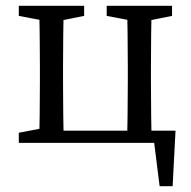

<svg xmlns="http://www.w3.org/2000/svg" viewBox="-20 -494 660 664"><path d="M45 -439 151 -419H171L271 -439V-474H45V-439ZM45 0H158V-55H151L45 -35V0ZM115 0H201C199 -45 198 -146 198 -210V-264C198 -328 199 -429 201 -474H115C117 -429 118 -328 118 -264V-210C118 -146 117 -45 115 0ZM349 -439 455 -419H475L575 -439V-474H349V-439ZM419 0H505C503 -45 502 -146 502 -210V-264C502 -328 503 -429 505 -474H419C421 -429 422 -328 422 -264V-210C422 -146 421 -45 419 0ZM532 150H577L587 -42H158V0H556L508 -42L532 150Z"/></svg>

Font: Source Serif Variable
Style: Regular
Weight: 389
Designer: Frank Grießhammer
Foundry: Adobe Systems Incorporated
Version: Version 3.001;hotconv 1.0.111;makeotfexe 2.5.65597